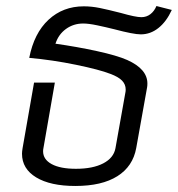

<svg xmlns="http://www.w3.org/2000/svg" viewBox="-20 -607 590 637"><path d="M53 -97Q53 -104 55 -116L93 -333H162L124 -115Q123 -111 123 -105Q123 -78 151.5 -62.5Q180 -47 232 -47Q288 -47 322.5 -65Q357 -83 363 -115L396 -300Q397 -304 397 -310Q397 -327 385 -339.5Q373 -352 346 -362Q310 -376 232.5 -392Q155 -408 77 -415Q93 -497 141 -541.5Q189 -586 258 -586Q284 -586 311 -580.5Q338 -575 381 -564Q430 -550 449 -550Q466 -550 479 -560Q492 -570 499 -587L550 -574Q532 -535 505.5 -514Q479 -493 447 -493Q423 -493 359 -510Q331 -517 302.5 -523Q274 -529 256 -529Q224 -529 199 -511Q174 -493 164 -462Q235 -452 301.5 -437.5Q368 -423 402 -408Q469 -378 469 -330Q469 -322 468 -317L432 -116Q421 -55 369.5 -22.5Q318 10 230 10Q147 10 100 -18.5Q53 -47 53 -97Z"/></svg>

Font: Sarabun Light
Style: Italic
Weight: 300
Italic angle: -10°
Designer: Suppakit Chalermlarp | Katatrad Co.,Ltd.
Foundry: Cadson Demak Co.,Ltd.
Version: Version 1.000; ttfautohint (v1.6)